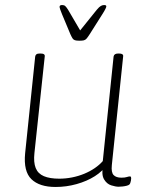

<svg xmlns="http://www.w3.org/2000/svg" viewBox="-20 -738 597 764"><path d="M201 6Q137 6 105 -25Q73 -56 80 -128L120 -513Q121 -519 125 -522Q129 -525 138 -525H142Q151 -525 155 -522Q159 -519 158 -513L117 -129Q113 -92 122 -69.5Q131 -47 154.5 -37Q178 -27 216 -27Q241 -27 266.5 -32Q292 -37 315 -46.5Q338 -56 357 -69Q376 -82 389 -97L432 -513Q434 -525 450 -525H454Q463 -525 467 -522Q471 -519 470 -513L425 -81Q422 -52 432 -41.5Q442 -31 463 -31Q477 -31 484.5 -33.5Q492 -36 497 -36Q500 -36 501 -34Q502 -32 502 -29Q502 -25 501 -19.5Q500 -14 498.5 -10Q497 -6 495 -4Q492 -1 484.5 1Q477 3 468 4Q459 5 452 5Q440 5 422.5 -0.5Q405 -6 394 -24.5Q383 -43 390 -81L405 -83Q389 -57 357.5 -37Q326 -17 285 -5.5Q244 6 201 6ZM395 -718Q398 -718 400.5 -717Q403 -716 403 -712Q403 -710 399.5 -702.5Q396 -695 387 -681L337 -602Q330 -591 325 -585Q320 -579 313.5 -577.5Q307 -576 296 -576Q284 -576 278 -578Q272 -580 268.5 -585.5Q265 -591 260 -602L227 -681Q222 -693 219.5 -700.5Q217 -708 217 -710Q217 -715 220 -716.5Q223 -718 227 -718Q235 -718 239.5 -714Q244 -710 251 -699L299 -617L365 -699Q375 -711 381.5 -714.5Q388 -718 395 -718Z"/></svg>

Font: Asap Thin
Style: Italic
Weight: 250
Italic angle: -6°
Designer: Pablo Cosgaya
Foundry: Omnibus-Type
Version: Version 3.001